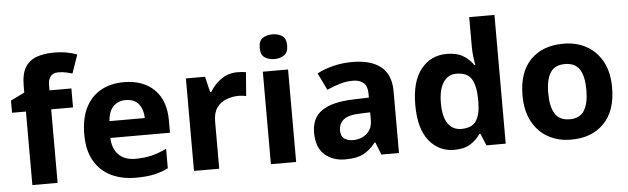

<svg xmlns="http://www.w3.org/2000/svg" viewBox="-49 -942 3690 1129"><g transform="rotate(-5 1796.5 -377.5)"><path d="M380 -434H251V0H102V-434H20V-506L102 -546V-586Q102 -656 125.5 -694.5Q149 -733 192.5 -749Q236 -765 295 -765Q339 -765 374.5 -758Q410 -751 432 -742L394 -633Q377 -638 357 -642.5Q337 -647 311 -647Q280 -647 265.5 -628Q251 -609 251 -580V-546H380Z M690 -556Q803 -556 869 -491.5Q935 -427 935 -308V-236H583Q585 -173 620.5 -137Q656 -101 719 -101Q772 -101 815 -111.5Q858 -122 904 -144V-29Q864 -9 819.5 0.5Q775 10 712 10Q630 10 567 -20.5Q504 -51 468 -113Q432 -175 432 -269Q432 -365 464.5 -428.5Q497 -492 555 -524Q613 -556 690 -556ZM691 -450Q648 -450 619.5 -422Q591 -394 586 -335H795Q794 -385 769 -417.5Q744 -450 691 -450Z M1361 -556Q1372 -556 1387 -555Q1402 -554 1411 -552L1400 -412Q1393 -414 1379.5 -415.5Q1366 -417 1356 -417Q1318 -417 1283 -403.5Q1248 -390 1226.5 -360Q1205 -330 1205 -278V0H1056V-546H1169L1191 -454H1198Q1222 -496 1264 -526Q1306 -556 1361 -556Z M1585 -760Q1618 -760 1642 -744.5Q1666 -729 1666 -687Q1666 -646 1642 -630Q1618 -614 1585 -614Q1551 -614 1527.5 -630Q1504 -646 1504 -687Q1504 -729 1527.5 -744.5Q1551 -760 1585 -760ZM1659 -546V0H1510V-546Z M2039 -557Q2149 -557 2207.5 -509.5Q2266 -462 2266 -364V0H2162L2133 -74H2129Q2094 -30 2055 -10Q2016 10 1948 10Q1875 10 1827 -32.5Q1779 -75 1779 -163Q1779 -250 1840 -291.5Q1901 -333 2023 -337L2118 -340V-364Q2118 -407 2095.5 -427Q2073 -447 2033 -447Q1993 -447 1955 -435.5Q1917 -424 1879 -407L1830 -508Q1874 -531 1927.5 -544Q1981 -557 2039 -557ZM2060 -251Q1988 -249 1960 -225Q1932 -201 1932 -162Q1932 -128 1952 -113.5Q1972 -99 2004 -99Q2052 -99 2085 -127.5Q2118 -156 2118 -208V-253Z M2592 10Q2501 10 2443.5 -61.5Q2386 -133 2386 -272Q2386 -412 2444 -484Q2502 -556 2596 -556Q2655 -556 2693 -533Q2731 -510 2753 -476H2758Q2755 -492 2751 -522.5Q2747 -553 2747 -585V-760H2896V0H2782L2753 -71H2747Q2725 -37 2688 -13.5Q2651 10 2592 10ZM2644 -109Q2706 -109 2731 -145.5Q2756 -182 2757 -255V-271Q2757 -351 2732.5 -393Q2708 -435 2642 -435Q2593 -435 2565 -392.5Q2537 -350 2537 -270Q2537 -190 2565 -149.5Q2593 -109 2644 -109Z M3548 -274Q3548 -138 3476.5 -64Q3405 10 3282 10Q3206 10 3146.5 -23Q3087 -56 3053 -119.5Q3019 -183 3019 -274Q3019 -410 3090 -483Q3161 -556 3285 -556Q3362 -556 3421 -523Q3480 -490 3514 -427.5Q3548 -365 3548 -274ZM3171 -274Q3171 -193 3197.5 -151.5Q3224 -110 3284 -110Q3343 -110 3369.5 -151.5Q3396 -193 3396 -274Q3396 -355 3369.5 -395.5Q3343 -436 3283 -436Q3224 -436 3197.5 -395.5Q3171 -355 3171 -274Z"/></g></svg>

Font: Noto Sans Vithkuqi
Style: Bold
Weight: 700
Version: Version 1.001; ttfautohint (v1.8.4.7-5d5b)